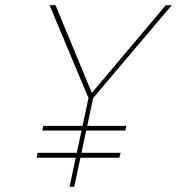

<svg xmlns="http://www.w3.org/2000/svg" viewBox="-20 -720 682 740"><path d="M339 -342 642 -700H619L334 -362L194 -700H171L321 -342L248 0H266ZM143 -217H463L467 -235H147ZM121 -112H440L445 -131H125Z"/></svg>

Font: Advent Pro Thin
Style: Italic
Weight: 250
Italic angle: -12°
Version: Version 3.000